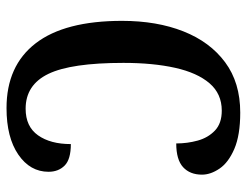

<svg xmlns="http://www.w3.org/2000/svg" viewBox="-106 -658 774 603"><g transform="rotate(-90 281.5 -357.0)"><path d="M229 10Q158 10 115 -8.5Q72 -27 53 -55Q34 -83 34 -110Q34 -148 57.5 -169.5Q81 -191 132 -191Q132 -156 141 -123.5Q150 -91 172.5 -69.5Q195 -48 235 -48Q288 -48 321 -86.5Q354 -125 369.5 -194.5Q385 -264 385 -357Q385 -521 350.5 -592.5Q316 -664 241 -664Q185 -664 157.5 -625Q130 -586 130 -522Q82 -522 62.5 -541.5Q43 -561 43 -592Q43 -650 97 -687Q151 -724 243 -724Q376 -724 446.5 -632.5Q517 -541 517 -361Q517 -252 484 -168.5Q451 -85 387 -37.5Q323 10 229 10Z"/></g></svg>

Font: Noto Serif Condensed SemiBold
Style: Regular
Weight: 600
Width: 3
Designer: Monotype Design Team
Foundry: Monotype Imaging Inc.
Version: Version 2.013